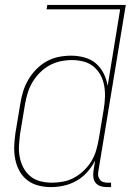

<svg xmlns="http://www.w3.org/2000/svg" viewBox="-20 -755 540 783"><path d="M188 8Q161 8 136 1.5Q111 -5 91 -20.5Q71 -36 59 -58.5Q47 -81 42 -106.5Q37 -132 38 -159Q39 -186 43 -213L63 -333Q67 -358 74.5 -382.5Q82 -407 95.5 -430Q109 -453 128 -472.5Q147 -492 170.5 -505Q194 -518 219.5 -523Q245 -528 270 -528Q298 -528 325 -520.5Q352 -513 371.5 -496Q391 -479 403 -455Q415 -431 419 -404L470 -717H170L173 -735H493L381 -56Q379 -47 380.5 -38Q382 -29 387.5 -22Q393 -15 401.5 -12.5Q410 -10 419 -10H433V8H416Q403 8 391 4.5Q379 1 371 -8Q363 -17 361 -30Q359 -43 361 -56L368 -100Q355 -75 336 -53.5Q317 -32 292.5 -18Q268 -4 241 2Q214 8 188 8ZM192 -10Q215 -10 238.5 -14.5Q262 -19 283.5 -31Q305 -43 323 -60.5Q341 -78 353.5 -99Q366 -120 372.5 -143Q379 -166 383 -189L403 -309Q407 -333 408 -357.5Q409 -382 405 -405Q401 -428 390 -448.5Q379 -469 361.5 -483.5Q344 -498 321 -504Q298 -510 273 -510Q250 -510 226.5 -505Q203 -500 182 -488.5Q161 -477 143 -459Q125 -441 112.5 -420Q100 -399 93 -376Q86 -353 82 -330L62 -210Q59 -186 57.5 -161.5Q56 -137 60.5 -114Q65 -91 75.5 -71Q86 -51 103.5 -36.5Q121 -22 144 -16Q167 -10 192 -10Z"/></svg>

Font: Iosevka Term Curly Thin
Style: Italic
Weight: 100
Italic angle: -9°
Designer: Belleve Invis
Foundry: Belleve Invis
Version: Version 32.3.0